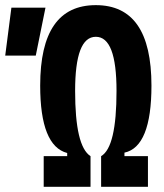

<svg xmlns="http://www.w3.org/2000/svg" viewBox="-29 -723 635 743"><path d="M140.1 0H321.3V-118.7C281.2 -144.5 261.7 -228.5 261.7 -371.1C261.7 -511.2 288.1 -580.6 341.8 -580.6C395.5 -580.6 421.9 -511.2 421.9 -371.1C421.9 -226.1 402.3 -142.1 362.3 -118.7V0H543.5V-118.7H452.6V-132.3C522 -147 557.1 -233.4 557.1 -391.6C557.1 -600.1 485.4 -703.1 341.8 -703.1C198.2 -703.1 126.5 -600.1 126.5 -391.6C126.5 -235.8 161.6 -148.9 231 -130.9V-118.7H140.1ZM-8.8 -507.8H109.4L147 -693.4H15.1Z"/></svg>

Font: CaskaydiaCove Nerd Font
Style: Bold
Weight: 700
Designer: Aaron Bell
Foundry: Saja Typeworks
Version: Version 2111.1;Nerd Fonts 2.3.0